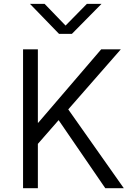

<svg xmlns="http://www.w3.org/2000/svg" viewBox="-20 -991 674 1011"><path d="M100.6 0ZM101.4 0V-731.4H179.4V-344.7H181.4L513 -731.4H616.3L339.4 -415L631.9 0H534.4L288.7 -358.4L179.4 -233.4V0ZM137.7 -970.7H214.8L325.2 -856.4L437.5 -970.7H514.6L358.4 -812.5H291Z"/></svg>

Font: Batunionen A1
Style: Regular
Weight: 400
Designer: HanYang I&C Co.,Ltd.
Foundry: HanYang I&C Co.,Ltd.
Version: Version 2.50; ttfautohint (v1.6)